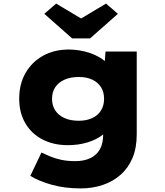

<svg xmlns="http://www.w3.org/2000/svg" viewBox="-20 -820 920 1070"><path d="M430 230Q341 230 268 209.5Q195 189 149 160L211 30Q234 41 261.5 52.5Q289 64 323 71Q357 78 400 78Q449 78 484 61Q519 44 537 11.5Q555 -21 555 -71V-133L594 -128Q586 -96 552.5 -69Q519 -42 468 -26.5Q417 -11 358 -11Q278 -11 216.5 -43Q155 -75 121 -133.5Q87 -192 87 -270Q87 -352 122.5 -413.5Q158 -475 220 -509.5Q282 -544 364 -544Q390 -544 420.5 -539.5Q451 -535 481.5 -524.5Q512 -514 537 -499Q562 -484 578.5 -465Q595 -446 597 -423L559 -414L568 -533H742V-71Q742 4 718.5 60Q695 116 652 154Q609 192 552 211Q495 230 430 230ZM419 -147Q462 -147 494 -162Q526 -177 543 -204.5Q560 -232 560 -269Q560 -307 543 -334Q526 -361 494.5 -376Q463 -391 419 -391Q373 -391 339.5 -376Q306 -361 288 -334Q270 -307 270 -269Q270 -232 288 -204.5Q306 -177 339.5 -162Q373 -147 419 -147ZM382 -606 227 -743 293 -800 447 -708H417L571 -800L637 -743L482 -606Z"/></svg>

Font: Lexend Giga ExtraBold
Style: Regular
Weight: 800
Designer: Bonnie Shaver-Troup, Thomas Jockin
Foundry: Lexend
Version: Version 1.007